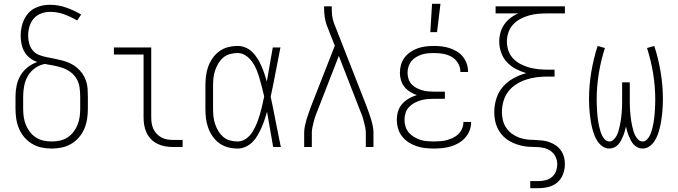

<svg xmlns="http://www.w3.org/2000/svg" viewBox="-20 -768 3540 1003"><path d="M250 8Q223 8 197 2.5Q171 -3 148 -16.5Q125 -30 107.5 -50.5Q90 -71 79.5 -95.5Q69 -120 65 -146.5Q61 -173 61 -200V-264Q61 -293 67 -321.5Q73 -350 87.5 -374.5Q102 -399 125 -417Q148 -435 175 -444Q154 -451 136.5 -464.5Q119 -478 108 -497Q97 -516 92.5 -537.5Q88 -559 88 -581Q88 -602 92 -623Q96 -644 104.5 -663Q113 -682 127 -698Q141 -714 159.5 -724Q178 -734 198.5 -738.5Q219 -743 240 -743Q284 -743 325.5 -728.5Q367 -714 404 -692L383 -661Q351 -680 315.5 -693Q280 -706 243 -706Q219 -706 196 -698Q173 -690 157 -672Q141 -654 134 -630Q127 -606 127 -582Q127 -561 132.5 -540.5Q138 -520 151.5 -504Q165 -488 185 -480.5Q205 -473 225.5 -469Q246 -465 266.5 -461Q287 -457 307.5 -451.5Q328 -446 347 -437Q366 -428 382 -414.5Q398 -401 410 -384Q422 -367 429 -347Q436 -327 437.5 -306Q439 -285 439 -264V-200Q439 -173 435 -146.5Q431 -120 420.5 -95.5Q410 -71 392.5 -50.5Q375 -30 352 -16.5Q329 -3 303 2.5Q277 8 250 8ZM250 -29Q272 -29 293 -33.5Q314 -38 332 -49.5Q350 -61 363.5 -78.5Q377 -96 385 -116Q393 -136 396 -157Q399 -178 399 -200V-264Q399 -288 395.5 -312Q392 -336 380 -356.5Q368 -377 348.5 -391.5Q329 -406 306.5 -413.5Q284 -421 261 -425.5Q238 -430 214 -434Q187 -429 163.5 -412.5Q140 -396 126 -372Q112 -348 106.5 -320Q101 -292 101 -264V-200Q101 -178 104 -157Q107 -136 115 -116Q123 -96 136.5 -78.5Q150 -61 168 -49.5Q186 -38 207 -33.5Q228 -29 250 -29Z M885 0Q864 0 843.5 -3.5Q823 -7 804 -16Q785 -25 770 -40Q755 -55 746 -74Q737 -93 733.5 -113.5Q730 -134 730 -155V-483H575V-520H770V-155Q770 -139 772.5 -123.5Q775 -108 781.5 -94Q788 -80 799 -68.5Q810 -57 824 -49.5Q838 -42 853.5 -39.5Q869 -37 885 -37H934V0Z M1221 8Q1196 8 1171 1.5Q1146 -5 1125.5 -20Q1105 -35 1090.5 -56Q1076 -77 1067.5 -100.5Q1059 -124 1056 -149.5Q1053 -175 1053 -200V-320Q1053 -345 1056 -370.5Q1059 -396 1067.5 -419.5Q1076 -443 1090.5 -464Q1105 -485 1125.5 -500Q1146 -515 1171 -521.5Q1196 -528 1221 -528Q1243 -528 1263 -519.5Q1283 -511 1298.5 -495.5Q1314 -480 1325.5 -461.5Q1337 -443 1345.5 -423.5Q1354 -404 1361 -383.5Q1368 -363 1374 -342Q1382 -387 1389.5 -431.5Q1397 -476 1405 -520H1445Q1432 -456 1420 -391.5Q1408 -327 1394 -263Q1408 -198 1420.5 -132Q1433 -66 1447 0H1407Q1399 -46 1391 -92Q1383 -138 1375 -184Q1369 -163 1362 -142Q1355 -121 1346 -101Q1337 -81 1326 -61.5Q1315 -42 1299.5 -26.5Q1284 -11 1263.5 -1.5Q1243 8 1221 8ZM1221 -29Q1245 -29 1265.5 -43.5Q1286 -58 1299 -79Q1312 -100 1321 -122.5Q1330 -145 1337 -168.5Q1344 -192 1349.5 -216Q1355 -240 1360 -264Q1355 -287 1349 -310Q1343 -333 1336.5 -356Q1330 -379 1321 -401.5Q1312 -424 1298.5 -443.5Q1285 -463 1265 -477Q1245 -491 1221 -491Q1201 -491 1181 -485.5Q1161 -480 1146 -467Q1131 -454 1120.5 -436.5Q1110 -419 1103.5 -399.5Q1097 -380 1095 -360Q1093 -340 1093 -320V-200Q1093 -180 1095 -160Q1097 -140 1103.5 -120.5Q1110 -101 1120.5 -83.5Q1131 -66 1146 -53Q1161 -40 1181 -34.5Q1201 -29 1221 -29Z M1569 0V-74Q1569 -91 1572.5 -108.5Q1576 -126 1581 -143Q1586 -160 1592 -176.5Q1598 -193 1604 -210L1729 -529L1687 -636Q1679 -658 1676 -681Q1673 -704 1673 -728V-735H1713V-728Q1713 -708 1715 -688Q1717 -668 1724 -649L1896 -210Q1902 -193 1908 -176.5Q1914 -160 1919 -143Q1924 -126 1927.5 -108.5Q1931 -91 1931 -74V0H1891V-74Q1891 -89 1887.5 -105Q1884 -121 1880 -136.5Q1876 -152 1870.5 -167Q1865 -182 1859 -196L1750 -476L1641 -196Q1635 -182 1629.5 -167Q1624 -152 1620 -136.5Q1616 -121 1612.5 -105Q1609 -89 1609 -74V0Z M2247 8Q2224 8 2201 5.5Q2178 3 2156 -4.5Q2134 -12 2114.5 -24.5Q2095 -37 2080.5 -55.5Q2066 -74 2059.5 -96.5Q2053 -119 2053 -142Q2053 -165 2059.5 -186.5Q2066 -208 2081 -225Q2096 -242 2116 -253.5Q2136 -265 2157 -271Q2139 -278 2122 -288.5Q2105 -299 2092.5 -314.5Q2080 -330 2074.5 -349.5Q2069 -369 2069 -388Q2069 -410 2075 -430.5Q2081 -451 2094 -468Q2107 -485 2125 -497Q2143 -509 2163 -516Q2183 -523 2204.5 -525.5Q2226 -528 2247 -528Q2268 -528 2288.5 -525.5Q2309 -523 2329 -516.5Q2349 -510 2367 -499Q2385 -488 2398 -472Q2411 -456 2418 -436Q2425 -416 2425 -395V-392H2385V-394Q2385 -418 2372 -439Q2359 -460 2338.5 -471.5Q2318 -483 2294.5 -487Q2271 -491 2247 -491Q2231 -491 2214.5 -489.5Q2198 -488 2183 -483Q2168 -478 2153.5 -469.5Q2139 -461 2129 -448.5Q2119 -436 2114 -420Q2109 -404 2109 -388Q2109 -372 2114 -356Q2119 -340 2130 -328Q2141 -316 2155.5 -308.5Q2170 -301 2185.5 -296.5Q2201 -292 2217.5 -290.5Q2234 -289 2250 -289H2304V-252H2250Q2232 -252 2214 -250.5Q2196 -249 2178.5 -244Q2161 -239 2145 -230.5Q2129 -222 2116.5 -208.5Q2104 -195 2098.5 -177.5Q2093 -160 2093 -142Q2093 -124 2098.5 -106.5Q2104 -89 2115.5 -75.5Q2127 -62 2143 -52.5Q2159 -43 2176 -37.5Q2193 -32 2211 -30.5Q2229 -29 2247 -29Q2264 -29 2281.5 -30.5Q2299 -32 2315.5 -36.5Q2332 -41 2347.5 -48.5Q2363 -56 2375 -68Q2387 -80 2394 -96.5Q2401 -113 2401 -130V-131H2441V-129Q2441 -107 2433 -86Q2425 -65 2410 -48.5Q2395 -32 2375.5 -20.5Q2356 -9 2335 -3Q2314 3 2291.5 5.5Q2269 8 2247 8ZM2228 -600 2237 -748H2281L2263 -600Z M2750 215V178H2792Q2811 178 2830 173.5Q2849 169 2863.5 156.5Q2878 144 2884.5 126Q2891 108 2891 89Q2891 69 2882 50.5Q2873 32 2856.5 20.5Q2840 9 2820 4.5Q2800 0 2779.5 0Q2759 0 2739 -1.5Q2719 -3 2699.5 -8Q2680 -13 2661.5 -21Q2643 -29 2626.5 -41Q2610 -53 2597.5 -69Q2585 -85 2577 -103.5Q2569 -122 2565.5 -142Q2562 -162 2562 -182Q2562 -218 2573 -253Q2584 -288 2607.5 -315Q2631 -342 2663 -359.5Q2695 -377 2729 -386Q2701 -394 2674.5 -408Q2648 -422 2628 -443.5Q2608 -465 2598 -493.5Q2588 -522 2588 -551Q2588 -575 2594.5 -598Q2601 -621 2614.5 -640.5Q2628 -660 2647 -674.5Q2666 -689 2688 -698H2569V-735H2931V-698H2840Q2816 -698 2792 -696Q2768 -694 2744.5 -687.5Q2721 -681 2699 -669.5Q2677 -658 2660.5 -640Q2644 -622 2636 -599Q2628 -576 2628 -551Q2628 -527 2636 -503.5Q2644 -480 2660.5 -462.5Q2677 -445 2699 -433.5Q2721 -422 2744.5 -415.5Q2768 -409 2792 -406.5Q2816 -404 2840 -404H2877V-368H2840Q2812 -368 2783.5 -364.5Q2755 -361 2728 -352Q2701 -343 2676.5 -327.5Q2652 -312 2635 -289.5Q2618 -267 2610 -239Q2602 -211 2602 -182Q2602 -161 2607 -140Q2612 -119 2624 -101Q2636 -83 2653.5 -70Q2671 -57 2691 -49.5Q2711 -42 2732.5 -39.5Q2754 -37 2775 -37Q2794 -36 2813 -34Q2832 -32 2850 -25.5Q2868 -19 2883.5 -8.5Q2899 2 2910 17.5Q2921 33 2926 51.5Q2931 70 2931 89Q2931 116 2921.5 141.5Q2912 167 2892 184.5Q2872 202 2845.5 208.5Q2819 215 2792 215Z M3163 8Q3144 8 3128 -3Q3112 -14 3101.5 -30Q3091 -46 3084.5 -63.5Q3078 -81 3073.5 -99Q3069 -117 3066 -136Q3063 -155 3061 -173.5Q3059 -192 3058 -211Q3057 -230 3057 -249Q3057 -320 3068.5 -390Q3080 -460 3102 -528L3140 -517Q3119 -452 3108 -384Q3097 -316 3097 -248Q3097 -236 3097.5 -223.5Q3098 -211 3098.5 -199Q3099 -187 3100 -175Q3101 -163 3102.5 -151Q3104 -139 3106 -127Q3108 -115 3111 -103Q3114 -91 3117.5 -79.5Q3121 -68 3127 -57Q3133 -46 3142 -37.5Q3151 -29 3163 -29Q3176 -29 3185.5 -38.5Q3195 -48 3201 -59Q3207 -70 3210.5 -82.5Q3214 -95 3217 -107.5Q3220 -120 3222 -132.5Q3224 -145 3225.5 -158Q3227 -171 3228 -183.5Q3229 -196 3229.5 -209Q3230 -222 3230 -234.5Q3230 -247 3230 -260V-338H3270V-260Q3270 -247 3270 -234.5Q3270 -222 3270.5 -209Q3271 -196 3272 -183.5Q3273 -171 3274.5 -158Q3276 -145 3278 -132.5Q3280 -120 3283 -107.5Q3286 -95 3289.5 -82.5Q3293 -70 3299 -59Q3305 -48 3314.5 -38.5Q3324 -29 3337 -29Q3349 -29 3358 -37.5Q3367 -46 3373 -57Q3379 -68 3382.5 -79.5Q3386 -91 3389 -103Q3392 -115 3394 -127Q3396 -139 3397.5 -151Q3399 -163 3400 -175Q3401 -187 3401.5 -199Q3402 -211 3402.5 -223.5Q3403 -236 3403 -248Q3403 -316 3392 -384Q3381 -452 3360 -517L3398 -528Q3420 -460 3431.5 -390Q3443 -320 3443 -249Q3443 -230 3442 -211Q3441 -192 3439 -173.5Q3437 -155 3434 -136Q3431 -117 3426.5 -99Q3422 -81 3415.5 -63.5Q3409 -46 3398.5 -30Q3388 -14 3372 -3Q3356 8 3337 8Q3324 8 3312 2.5Q3300 -3 3291 -12.5Q3282 -22 3276 -33.5Q3270 -45 3265 -57Q3260 -69 3256.5 -81.5Q3253 -94 3250 -107Q3247 -94 3243.5 -81.5Q3240 -69 3235 -57Q3230 -45 3224 -33.5Q3218 -22 3209 -12.5Q3200 -3 3188 2.5Q3176 8 3163 8Z"/></svg>

Font: Iosevka Curly Extralight
Style: Regular
Weight: 200
Monospace: yes
Designer: Belleve Invis
Foundry: Belleve Invis
Version: Version 22.1.2; ttfautohint (v1.8.4)